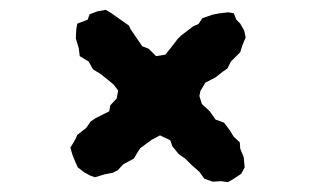

<svg xmlns="http://www.w3.org/2000/svg" viewBox="-20 -445 640 390"><path d="M173 -85 164 -88 151 -95 138 -105 133 -116 127 -131 123 -145 133 -162 137 -171 155 -185 164 -198 174 -205 202 -219 204 -231 217 -245 220 -261 211 -273 199 -283 184 -295 169 -304 160 -320 142 -331 140 -347 134 -367 135 -386 137 -397 158 -405 162 -416 178 -422 195 -425 205 -419 222 -407 242 -393 245 -386 256 -370 269 -351 282 -346 297 -331 316 -334 331 -353 341 -366 348 -373 373 -392 383 -396 391 -408 411 -415 426 -418 444 -420 455 -418 460 -405 468 -397 476 -383 479 -369 472 -352 468 -339 449 -320 442 -306 432 -299 418 -288 397 -277 387 -260 385 -250 390 -234 406 -219 418 -202 435 -196 447 -180 455 -167 467 -156 468 -143 475 -126 477 -105 470 -92 455 -82 443 -75 429 -77 412 -76 395 -82 385 -96 369 -110 356 -123 343 -132 330 -148 326 -160 305 -170 288 -161 265 -144 259 -135 252 -123 230 -111 219 -99 209 -94 193 -91Z"/></svg>

Font: Winky Rough
Style: Bold
Weight: 700
Designer: Simon Atzbach
Foundry: typofactur
Version: Version 1.206; ttfautohint (v1.8.4.7-5d5b)